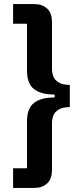

<svg xmlns="http://www.w3.org/2000/svg" viewBox="-20 -780 378 938"><path d="M149 -760Q186 -760 210 -738.5Q234 -717 234 -670V-444Q234 -403 257 -384Q280 -365 321 -365V-257Q280 -257 257 -238Q234 -219 234 -178V48Q234 95 210 116.5Q186 138 149 138H44V42H112V-188Q112 -251 146.5 -277.5Q181 -304 247 -304V-318Q181 -318 146.5 -344.5Q112 -371 112 -434V-664H44V-760Z"/></svg>

Font: IBM Plex Sans Cond
Style: Bold
Weight: 700
Width: 3
Designer: Mike Abbink, Paul van der Laan, Pieter van Rosmalen
Foundry: Bold Monday
Version: Version 1.3